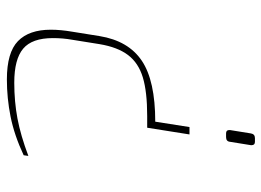

<svg xmlns="http://www.w3.org/2000/svg" viewBox="-124 -448 779 572"><g transform="rotate(90 266.0 -161.5)"><path d="M412 -521V-519L402 -457Q401 -445 388 -445H377Q367 -445 367 -454V-457L377 -519Q379 -531 391 -531H402Q412 -531 412 -521ZM360 -210H325Q253 -210 210 -197Q167 -184 143.5 -153Q120 -122 111 -68L98 13Q93 41 93 71Q93 133 124.5 159.5Q156 186 226 186Q282 186 332.5 176.5Q383 167 444 144L442 158Q382 186 327 197Q272 208 216 208Q136 208 102 175Q68 142 68 77Q68 48 74 13L87 -68Q101 -154 160.5 -194Q220 -234 342 -234L358 -336H380Z"/></g></svg>

Font: Exo Thin
Style: Italic
Weight: 250
Italic angle: -9°
Designer: Natanael Gama
Foundry: Natanael Gama
Version: Version 1.500; ttfautohint (v1.6)